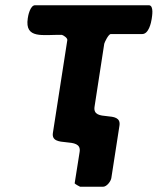

<svg xmlns="http://www.w3.org/2000/svg" viewBox="-20 -540 602 733"><path d="M286 173H373C388 173 403 152 405 140L436 -60C446 -123 331 -70 341 -133L378 -373C379 -378 394 -410 403 -410H523C548 -410 557 -454 559 -467C560 -475 569 -520 548 -520H114C95 -520 87 -479 86 -470C74 -390 143 -408 216 -407C223 -405 238 -395 237 -387L182 -33C172 29 294 -23 284 40L265 160C267 163 283 172 286 173Z"/></svg>

Font: Asimov Print
Style: CIt
Weight: 500
Designer: Google
Version: Version 2.000980: 2014